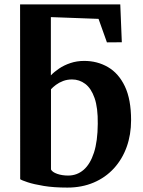

<svg xmlns="http://www.w3.org/2000/svg" viewBox="-20 -839 646 870"><path d="M285.5 11Q223.5 11 178.2 3.5Q133 -4 105.8 -13Q78.5 -22 71.5 -27L71 -819H525L532 -647.5L464.5 -647L426.5 -753.5L210.5 -761.5V-497.5Q225 -513 247.5 -528.2Q270 -543.5 299 -553.2Q328 -563 361.5 -563Q421 -563 469.2 -535Q517.5 -507 545.8 -447.8Q574 -388.5 574 -294.5Q574 -229 554 -173.2Q534 -117.5 496 -76Q458 -34.5 404.5 -11.8Q351 11 285.5 11ZM288.5 -43.5Q329 -43.5 359 -69.5Q389 -95.5 405.8 -147.5Q422.5 -199.5 423 -278Q424 -350.5 408.5 -394.8Q393 -439 366.2 -459Q339.5 -479 306.5 -479Q284.5 -479 266 -472Q247.5 -465 233.5 -454.5Q219.5 -444 211 -434.5V-71Q217 -59 239.2 -51.2Q261.5 -43.5 288.5 -43.5Z"/></svg>

Font: Merriweather 36pt
Style: Bold
Weight: 700
Designer: Eben Sorkin
Foundry: Eben Sorkin
Version: Version 2.100